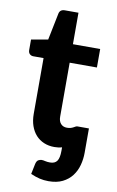

<svg xmlns="http://www.w3.org/2000/svg" viewBox="-90 -680 546 898"><g transform="rotate(10 183.0 -231.0)"><path d="M241.7 2.4Q233.4 4.9 224.4 6.1Q215.3 7.3 205.6 7.3Q178.2 7.3 155.8 -2.2Q133.3 -11.7 117.4 -29.3Q101.6 -46.9 92.8 -72Q84 -97.2 84 -128.9V-393.6H35.2Q25.4 -393.6 18.3 -400.1Q11.2 -406.7 11.2 -419.4V-468.8L90.3 -482.9L116.2 -610.8Q120.6 -630.9 143.6 -630.9H208V-481.4H337.4V-393.6H208V-137.2Q208 -115.7 218.8 -103.8Q229.5 -91.8 248 -91.8Q258.3 -91.8 265.6 -94Q272.9 -96.2 278.1 -99.1Q283.2 -102.1 287.4 -104.2Q291.5 -106.4 295.9 -106.4H350.1V9.3Q350.1 39.6 342.3 68.4Q334.5 97.2 317.4 119.6Q300.3 142.1 272.9 155.8Q245.6 169.4 206.1 169.4Q184.1 169.4 164.3 164.8Q144.5 160.2 121.1 149.9L131.3 100.6Q134.8 85.9 142.8 81.5Q150.9 77.1 158.2 77.1Q165.5 77.1 175.3 79.6Q185.1 82 198.2 82Q221.2 82 231.4 67.6Q241.7 53.2 241.7 19Z"/></g></svg>

Font: Carlito
Style: Bold
Weight: 700
Designer: Lukasz Dziedzic
Foundry: tyPoland Lukasz Dziedzic
Version: Version 1.104